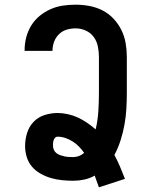

<svg xmlns="http://www.w3.org/2000/svg" viewBox="-20 -763 640 819"><path d="M402 36Q397 24 393 11.5Q389 -1 384 -14Q363 -2 339.5 3Q316 8 292 8Q268 8 244 5.5Q220 3 197.5 -3.5Q175 -10 153.5 -22Q132 -34 116.5 -52Q101 -70 94 -93.5Q87 -117 87 -140Q87 -168 95.5 -195.5Q104 -223 123 -243Q142 -263 169.5 -272Q197 -281 225 -281Q247 -281 269.5 -276Q292 -271 312.5 -261.5Q333 -252 352 -239Q371 -226 388 -211Q397 -249 399.5 -288.5Q402 -328 402 -368V-520Q402 -542 397.5 -564.5Q393 -587 380 -605Q367 -623 346 -632.5Q325 -642 303 -642Q283 -642 264.5 -636.5Q246 -631 232 -617.5Q218 -604 211 -585.5Q204 -567 204 -548V-546H85V-550Q85 -577 92 -604Q99 -631 113.5 -654.5Q128 -678 149.5 -695.5Q171 -713 196 -724Q221 -735 248 -739Q275 -743 303 -743Q332 -743 361.5 -737.5Q391 -732 417.5 -718.5Q444 -705 464.5 -683Q485 -661 498 -634.5Q511 -608 516 -578.5Q521 -549 521 -520V-368Q521 -333 519 -299Q517 -265 511 -231.5Q505 -198 494.5 -165Q484 -132 468 -102Q481 -78 492 -52Q503 -26 513 0ZM292 -93Q305 -93 317 -97.5Q329 -102 339 -111Q329 -125 317 -137.5Q305 -150 290 -159.5Q275 -169 258.5 -174.5Q242 -180 225 -180Q219 -180 215 -175.5Q211 -171 209 -165.5Q207 -160 206.5 -154Q206 -148 206 -142Q206 -133 209.5 -124.5Q213 -116 220.5 -110Q228 -104 237 -101Q246 -98 255 -96Q264 -94 273.5 -93.5Q283 -93 292 -93Z"/></svg>

Font: Iosevka HT Extended
Style: Bold
Weight: 700
Width: 7
Monospace: yes
Designer: Belleve Invis
Foundry: Belleve Invis
Version: Version 32.3.0; ttfautohint (v1.8.4)